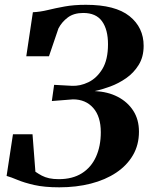

<svg xmlns="http://www.w3.org/2000/svg" viewBox="-20 -772 626 800"><path d="M227 8.5Q165 8.5 122.5 -1.2Q80 -11 52.8 -22.5Q25.5 -34 7.5 -39L34 -212.5H115.5L127.5 -56.5Q140.5 -47.5 154.2 -40.2Q168 -33 185.2 -29.2Q202.5 -25.5 225 -25.5Q282 -25.5 321 -50Q360 -74.5 380 -118.8Q400 -163 400 -221Q400 -286.5 368.5 -322.2Q337 -358 284 -358L196 -351L205.5 -418.5L278.5 -414.5Q313.5 -412.5 348.5 -429.5Q383.5 -446.5 406.8 -485Q430 -523.5 430 -587.5Q430 -649 405 -683.5Q380 -718 327 -718Q287.5 -718 262.5 -699.2Q237.5 -680.5 223.5 -653.5L184 -537.5H89.5L117 -721Q147.5 -722.5 179.2 -730.2Q211 -738 249.5 -745Q288 -752 338 -752Q460.5 -752 519.5 -704.8Q578.5 -657.5 578.5 -581Q578.5 -535 558 -501.8Q537.5 -468.5 506 -446.5Q474.5 -424.5 439.2 -411.5Q404 -398.5 374.5 -392.5Q429 -390 470.2 -368.8Q511.5 -347.5 535.2 -310.8Q559 -274 559 -223.5Q559 -168.5 534 -125.5Q509 -82.5 464 -52.5Q419 -22.5 358.5 -7Q298 8.5 227 8.5Z"/></svg>

Font: Merriweather 120pt
Style: Bold Italic
Weight: 700
Italic angle: -7.8°
Version: Version 2.101